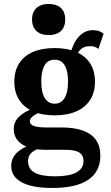

<svg xmlns="http://www.w3.org/2000/svg" viewBox="-20 -747 548 952"><path d="M239.2 185Q189.6 185 151.5 178Q113.5 171 87.7 157Q61.9 143 48.8 123Q35.7 103 35.7 76Q35.7 39.4 60.6 13.3Q85.6 -12.9 138.1 -31.9L186.5 -15.5Q149.1 -3.2 134.1 12.1Q119.1 27.5 119.1 52.1Q119.1 90.8 151.8 109Q184.5 127.3 253.1 127.3Q322.6 127.3 358.3 108.2Q394 89.1 394 51.3Q394 22.5 372.5 9Q350.9 -4.4 302.7 -4.4H201.5Q130.4 -4.4 89.3 -31.6Q48.2 -58.9 48.2 -107.3Q48.2 -142.5 73.8 -167.8Q99.4 -193.2 152.9 -213L197.4 -196.1Q162.6 -185.6 145.2 -172.5Q127.7 -159.4 127.7 -145.4Q127.7 -130.2 147.7 -122.6Q167.7 -115 210.8 -115H283.8Q348.7 -115 391.8 -99.3Q434.9 -83.5 456.2 -52.6Q477.5 -21.8 477.5 24.8Q477.5 103.8 417.7 144.4Q357.9 185 239.2 185ZM251.3 -175.1Q188 -175.1 143.3 -195Q98.5 -214.8 74.8 -252.1Q51.1 -289.3 51.1 -341.9Q51.1 -394.8 74.7 -432.2Q98.2 -469.7 142.9 -489.2Q187.5 -508.7 250.7 -508.7Q314 -508.7 358.7 -489.2Q403.5 -469.7 427.2 -432.2Q450.9 -394.8 450.9 -341.9Q450.9 -289.3 427.2 -252.1Q403.5 -214.8 358.9 -195Q314.2 -175.1 251.3 -175.1ZM251 -232.8Q267.2 -232.8 279.4 -239.9Q291.6 -246.9 300.2 -260.8Q308.7 -274.6 313 -295Q317.3 -315.5 317.3 -342.6Q317.3 -396.6 300.4 -423.8Q283.4 -451 251 -451Q234.8 -451 222.2 -444.3Q209.6 -437.6 201.5 -423.8Q193.3 -409.9 189 -389.8Q184.7 -369.7 184.7 -342.6Q184.7 -288.7 202 -260.8Q219.3 -232.8 251 -232.8ZM356.3 -461.2 328.8 -480.2Q343.6 -536.7 372.4 -567Q401.2 -597.4 440.9 -597.4Q457.1 -597.4 469.8 -593.3Q482.4 -589.2 493.6 -580L468.2 -504.3Q458.2 -512.2 449 -515.2Q439.9 -518.1 425.7 -518.1Q399.8 -518.1 382.9 -504.7Q366 -491.3 356.3 -461.2ZM221.2 -573.1Q182.6 -573.1 160.7 -593.4Q138.8 -613.8 138.8 -650.2Q138.8 -674.7 148.5 -691.8Q158.1 -708.9 176.7 -718.1Q195.3 -727.3 221.2 -727.3Q260.5 -727.3 282 -707.3Q303.4 -687.3 303.4 -650.2Q303.4 -625.7 293.8 -608.3Q284.3 -591 265.7 -582.1Q247.2 -573.1 221.2 -573.1Z"/></svg>

Font: Sutasoma
Style: Regular
Weight: 400
Designer: Izhar Fathurrohim, Akbar Rohmanto, Arusyal Khofiqoini
Foundry: Kiwari Kolektiv
Version: Version 1.102